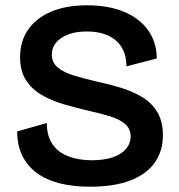

<svg xmlns="http://www.w3.org/2000/svg" viewBox="-20 -693 678 726"><path d="M320 13Q256 13 205 0Q154 -13 118.5 -39.5Q83 -66 64 -105Q45 -144 45 -196L157 -228Q157 -180 178 -148.5Q199 -117 238 -102Q277 -87 327 -87Q374 -87 407 -98.5Q440 -110 457 -130.5Q474 -151 474 -177Q474 -206 453 -224Q432 -242 396.5 -253Q361 -264 316 -274Q268 -285 222 -298.5Q176 -312 138.5 -333.5Q101 -355 78.5 -389.5Q56 -424 56 -477Q56 -537 86.5 -581Q117 -625 173.5 -649Q230 -673 310 -673Q389 -673 447.5 -649Q506 -625 539 -580Q572 -535 573 -472L458 -442Q458 -475 447.5 -499.5Q437 -524 417.5 -540.5Q398 -557 370.5 -565.5Q343 -574 308 -574Q267 -574 237.5 -562.5Q208 -551 192 -532Q176 -513 176 -487Q176 -456 199.5 -437Q223 -418 262.5 -406.5Q302 -395 348 -384Q391 -375 434.5 -362Q478 -349 515 -327.5Q552 -306 574 -270.5Q596 -235 596 -181Q596 -122 565 -78Q534 -34 472.5 -10.5Q411 13 320 13Z"/></svg>

Font: Bricolage Grotesque 24pt SemiBold
Style: Regular
Weight: 600
Designer: Mathieu Triay
Foundry: Atelier Triay
Version: Version 1.001;gftools[0.9.33.dev8+g029e19f]